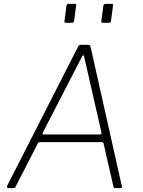

<svg xmlns="http://www.w3.org/2000/svg" viewBox="-20 -974 740 994"><path d="M374 -944 364 -868Q363 -861 360.5 -858.5Q358 -856 350 -856H323Q316 -856 314.5 -858Q313 -860 314 -866L324 -944Q327 -954 335 -954H367Q377 -954 374 -944ZM565 -944 555 -868Q554 -861 551.5 -858.5Q549 -856 541 -856H514Q507 -856 505.5 -858Q504 -860 505 -866L515 -944Q518 -954 526 -954H558Q568 -954 565 -944ZM24 0Q20 0 17.5 -3Q15 -6 16 -10L384 -732Q387 -738 390 -740Q393 -742 400 -742H433Q441 -742 445 -739Q449 -736 449 -731L611 -9Q612 -5 610 -2.5Q608 0 603 0H579Q567 0 567 -9L516 -232Q515 -238 508 -238H186Q178 -238 175 -230L60 -6Q59 -2 56.5 -1Q54 0 49 0H24ZM497 -278Q507 -278 505 -289L416 -679Q414 -689 410.5 -688Q407 -687 402 -676L203 -290Q200 -283 200 -280.5Q200 -278 204 -278Z"/></svg>

Font: Libre Franklin Thin
Style: Italic
Weight: 100
Italic angle: -8°
Designer: Pablo Impallari, Rodrigo Fuenzalida, Nhung Nguyen
Foundry: Impallari Type
Version: Version 3.000